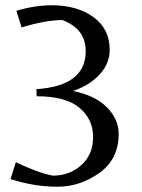

<svg xmlns="http://www.w3.org/2000/svg" viewBox="-20 -600 540 728"><path d="M20 79 40 15Q123 55 180 66Q244 66 288.5 26Q333 -14 333 -81Q333 -148 281 -191.5Q229 -235 119 -235L118 -262Q305 -274 305 -406Q305 -491 216 -524Q154 -524 62 -496L42 -559Q112 -580 176 -580Q273 -580 334.5 -535Q396 -490 396 -411Q396 -360 358.5 -318.5Q321 -277 257 -255Q341 -238 385.5 -193Q430 -148 430 -92Q430 3 357 55.5Q284 108 197 108Q110 108 20 79Z"/></svg>

Font: Belleza
Style: Regular
Weight: 400
Designer: Eduardo Rodriguez Tunni
Foundry: Eduardo Rodriguez Tunni
Version: Version 1.001